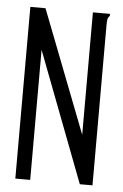

<svg xmlns="http://www.w3.org/2000/svg" viewBox="-48 -659 446 694"><g transform="rotate(5 175.0 -311.5)"><path d="M34 -623H89L261 -179V-623H323V-616Q317 -610 315.5 -603Q314 -596 314 -579V0H268L88 -472V0H34Z"/></g></svg>

Font: Inconsolata ExtraCondensed
Style: Regular
Weight: 400
Width: 2
Monospace: yes
Designer: Raph Levien, Cyreal, Brenton Simpson
Foundry: Raph Levien, Cyreal, Google
Version: Version 3.001; ttfautohint (v1.8.2.53-6de2)